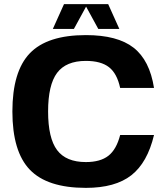

<svg xmlns="http://www.w3.org/2000/svg" viewBox="-20 -890 806 930"><path d="M562 -236H726Q694 -102 616 -41Q538 20 396 20Q209 20 124.5 -68Q40 -156 40 -350Q40 -544 124.5 -632Q209 -720 396 -720Q549 -720 627 -659Q705 -598 726 -464H562Q547 -534 508 -564.5Q469 -595 396 -595Q300 -595 256.5 -537Q213 -479 213 -350Q213 -221 256.5 -163Q300 -105 396 -105Q466 -105 505 -135.5Q544 -166 562 -236ZM503 -870H504L558 -750H456L397 -858L338 -750H236L290 -870Z"/></svg>

Font: Fivo Sans Modern
Style: Regular
Weight: 700
Designer: Alexander Slobzheninov
Foundry: Alexander Slobzheninov
Version: 1.0